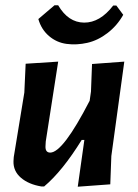

<svg xmlns="http://www.w3.org/2000/svg" viewBox="-20 -702 520 726"><path d="M420 -681 446 -646Q423 -605 386.5 -577Q350 -549 310 -540Q270 -531 232 -536Q194 -541 165 -566Q136 -591 125 -630L186 -682H200Q238 -617 298 -616.5Q358 -616 408 -681ZM200 -469 153 -167 152 -149Q151 -125 170 -125Q218 -125 319 -321L324 -356L328 -460L450 -469L401 -112L397 -5L274 4L299 -173H289Q216 -55 147 3H136Q88 -5 59 -30Q30 -55 31 -92L32 -108L72 -352L77 -461Z"/></svg>

Font: Alegreya Sans SC
Style: Bold Italic
Weight: 700
Italic angle: -7°
Designer: Juan Pablo del Peral
Foundry: Huerta Tipografica
Version: Version 2.007